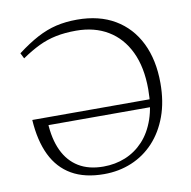

<svg xmlns="http://www.w3.org/2000/svg" viewBox="-78 -764 849 852"><g transform="rotate(-10 346.0 -338.0)"><path d="M91.5 -247 117 -259.5Q120.5 -184.5 145.2 -131.8Q170 -79 215.5 -51.2Q261 -23.5 327 -23.5Q380 -23.5 426 -42.2Q472 -61 507 -98.5Q542 -136 561.8 -193.2Q581.5 -250.5 581.5 -327Q581.5 -426.5 548.2 -496Q515 -565.5 454.2 -602Q393.5 -638.5 310.5 -638.5Q260.5 -638.5 220 -630.2Q179.5 -622 142 -604Q104.5 -586 63 -557.5L50.5 -582.5Q100 -620 142.8 -642.8Q185.5 -665.5 228.8 -675.8Q272 -686 323.5 -686Q423 -686 493.5 -644.2Q564 -602.5 601.8 -525.8Q639.5 -449 639.5 -344.5Q639.5 -261 615.5 -195.5Q591.5 -130 548.8 -84Q506 -38 448.5 -14Q391 10 324 10Q237 10 178.5 -23.8Q120 -57.5 88.5 -122.5Q57 -187.5 51 -282H610L609.5 -247Z"/></g></svg>

Font: Newsreader 16pt Light
Style: Regular
Weight: 300
Designer: Hugues Gentile
Foundry: Production Type
Version: Version 1.003